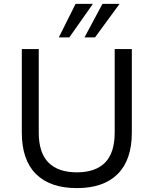

<svg xmlns="http://www.w3.org/2000/svg" viewBox="-20 -957 789 986"><path d="M375 9Q237 9 164.5 -63.5Q92 -136 92 -276V-705H179V-277Q179 -172 229 -122Q279 -72 375 -72Q470 -72 519.5 -122Q569 -172 569 -277V-705H657V-276Q657 -136 584.5 -63.5Q512 9 375 9ZM282 -765 368 -937H457L336 -765ZM414 -765 506 -937H594L468 -765Z"/></svg>

Font: Nunito Sans 9pt
Style: Regular
Weight: 400
Version: Version 3.101;gftools[0.9.27]